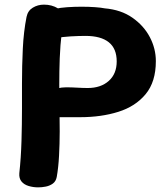

<svg xmlns="http://www.w3.org/2000/svg" viewBox="-20 -793 710 829"><path d="M94.6 -720Q100.1 -746.9 121.7 -759.9Q143.2 -773 169.9 -773Q203.7 -773 230.3 -756.9Q256.9 -740.9 256.9 -707Q256.9 -696.4 252.9 -685.2Q248.9 -674 246.9 -656Q239.9 -596 237.9 -541Q235.9 -486 235.9 -426Q235.9 -383.6 236.9 -331.7Q237.9 -279.8 237.8 -225.4Q237.7 -171 234.9 -120.2Q232.2 -69.3 225 -29Q221.4 -10 208.2 -0.4Q195 9.2 177.9 12.6Q160.9 16 144.9 16Q123.6 16 103.8 10.1Q84 4.2 72.8 -9.4Q61.7 -23 63.4 -45Q70.7 -112 72.8 -184.9Q74.9 -257.8 74.9 -323.4Q74.9 -389 74.9 -432Q74.9 -509 78.5 -583.1Q82.1 -657.1 94.6 -720ZM219.9 -628.1Q192.2 -622.8 177.1 -641.2Q161.9 -659.7 161.9 -687Q161.9 -720.9 177.8 -734.8Q193.8 -748.8 219.2 -754.9Q239.8 -759.8 270.3 -761.9Q300.9 -764 331.9 -764Q363.9 -764 390.9 -762Q417.9 -760 431.9 -757Q502.6 -751 551.8 -716.5Q601.1 -682 627 -632.5Q652.9 -583 652.9 -529Q652.9 -439.6 608.8 -386.4Q564.8 -333.3 490.9 -310.2Q417 -287 325.9 -287Q291.9 -287 271.4 -287Q250.9 -287 239.9 -287Q228.9 -287 223.9 -287Q218.9 -287 214.9 -287Q198.9 -286 187 -305.9Q175.1 -325.8 174.9 -348Q174.7 -380.9 200.1 -398.4Q225.6 -416 265.9 -416Q288.9 -416 313.9 -414.5Q338.9 -413 358.9 -413Q415.2 -413 449.6 -443.6Q483.9 -474.2 483.9 -528Q483.9 -583 449.8 -610.5Q415.7 -638 348.9 -638Q320.9 -638 284.3 -635.9Q247.8 -633.8 219.9 -628.1Z"/></svg>

Font: Playpen Sans
Style: Regular
Weight: 400
Designer: Laura Meseguer, Veronika Burian, José Scaglione, Kostas Bartsokas, Vera Evstafieva, Tom Grace, Yorlmar Campos
Foundry: TypeTogether
Version: Version 2.000